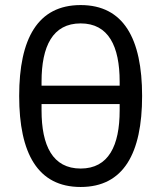

<svg xmlns="http://www.w3.org/2000/svg" viewBox="-20 -730 640 762"><path d="M300.1 12.1C470.2 12.1 544 -121.1 544 -349.1C544 -577.1 470.2 -709.9 300.1 -709.9C130 -709.9 56.1 -577.1 56.1 -349.1C56.1 -121.1 130 12.1 300.1 12.1ZM144.9 -291.9V-317.1H454.9V-291.9C454.9 -152 410.9 -61.1 300.1 -61.1C188.9 -61.1 144.9 -152 144.9 -291.9ZM144.9 -389.9V-405.9C144.9 -546.2 188.9 -637.1 300.1 -637.1C410.9 -637.1 454.9 -546.2 454.9 -405.9V-389.9Z"/></svg>

Font: Margiela Mono
Style: Regular
Weight: 400
Designer: Mike Abbink, Paul van der Laan, Pieter van Rosmalen
Foundry: Bold Monday
Version: Version 2.003 2021